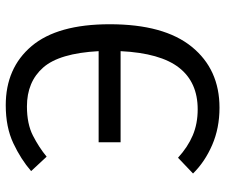

<svg xmlns="http://www.w3.org/2000/svg" viewBox="-77 -680 769 655"><g transform="rotate(-90 307.5 -352.5)"><path d="M275.9 -717.4Q403.1 -717.4 477.7 -629.2Q552.3 -541 552.3 -362.6Q552.3 -177.4 475.4 -82.8Q398.5 11.8 267.7 11.8Q197.9 11.8 140.5 -13.1Q83.1 -37.9 43.1 -78.5L96.9 -129.7Q133.3 -96.4 173.1 -79.5Q212.8 -62.6 262.1 -62.6Q354.4 -62.6 404.1 -126.2Q453.8 -189.7 460.5 -325.6H149.7V-400.5H460.5Q453.3 -534.4 404.6 -589.7Q355.9 -645.1 271.8 -645.1Q212.3 -645.1 172.3 -624.6Q132.3 -604.1 100.5 -577.9L51.3 -630.8Q91.3 -665.6 146.2 -691.5Q201 -717.4 275.9 -717.4Z"/></g></svg>

Font: FiraCode Nerd Font
Style: Regular
Weight: 400
Designer: Carrois Corporate, Edenspiekermann AG, Nikita Prokopov
Foundry: Carrois Corporate, Edenspiekermann AG, Nikita Prokopov
Version: Version 6.002;Nerd Fonts 2.1.0